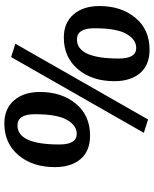

<svg xmlns="http://www.w3.org/2000/svg" viewBox="70 -778 726 907"><g transform="rotate(-90 433.5 -324.0)"><path d="M453 -499Q453 -396 397.5 -329Q342 -262 247 -262Q174 -262 136 -307Q98 -352 98 -428Q98 -534 154.5 -600.5Q211 -667 304 -667Q374 -667 413.5 -621Q453 -575 453 -499ZM323 12 260 -8 618 -635 681 -615ZM348 -523Q348 -605 295 -605Q205 -605 205 -407Q205 -325 255 -325Q295 -325 321.5 -371.5Q348 -418 348 -523ZM859 -218Q859 -115 803.5 -48Q748 19 653 19Q580 19 542 -26Q504 -71 504 -147Q504 -253 560.5 -319.5Q617 -386 710 -386Q780 -386 819.5 -340Q859 -294 859 -218ZM754 -242Q754 -324 701 -324Q611 -324 611 -126Q611 -44 661 -44Q701 -44 727.5 -90.5Q754 -137 754 -242Z"/></g></svg>

Font: Arsenal
Style: Bold Italic
Weight: 700
Italic angle: -9.10001°
Designer: Andrij Shevchenko
Foundry: Stairsfor
Version: Version 2.001;PS 002.001;hotconv 1.0.88;makeotf.lib2.5.64775